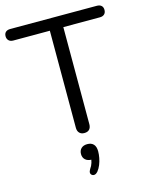

<svg xmlns="http://www.w3.org/2000/svg" viewBox="-142 -792 888 1142"><g transform="rotate(-15 301.5 -221.0)"><path d="M301 7Q282 7 271 -4.5Q260 -16 260 -36V-634H35Q17 -634 7 -644Q-3 -654 -3 -670Q-3 -687 7 -696Q17 -705 35 -705H568Q586 -705 596 -696Q606 -687 606 -670Q606 -653 596 -643.5Q586 -634 568 -634H343V-36Q343 -16 332.5 -4.5Q322 7 301 7ZM315 250Q306 260 296.5 262Q287 264 279.5 258.5Q272 253 271.5 244Q271 235 279 222Q290 207 295.5 189Q301 171 301 156L304 171Q278 171 263.5 158Q249 145 249 123Q249 101 262.5 88Q276 75 300 75Q325 75 338.5 89.5Q352 104 352 133Q352 152 348 173Q344 194 336 214Q328 234 315 250Z"/></g></svg>

Font: Nunito ExtraLight
Style: Regular
Weight: 400
Version: Version 3.602